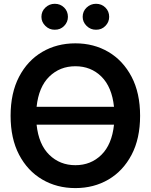

<svg xmlns="http://www.w3.org/2000/svg" viewBox="-20 -961 777 991"><path d="M369.1 9.8Q273.4 9.8 197.8 -34.7Q122.1 -79.1 78.4 -162.6Q34.7 -246.1 34.7 -363.3Q34.7 -481 78.4 -564.7Q122.1 -648.4 197.8 -692.9Q273.4 -737.3 369.1 -737.3Q464.4 -737.3 539.8 -692.9Q615.2 -648.4 659.2 -564.7Q703.1 -481 703.1 -363.3Q703.1 -245.6 659.2 -162.1Q615.2 -78.6 539.8 -34.4Q464.4 9.8 369.1 9.8ZM369.1 -619.1Q289.1 -619.1 234.4 -565.7Q179.7 -512.2 168.9 -409.7H568.4Q557.6 -512.2 503.4 -565.7Q449.2 -619.1 369.1 -619.1ZM369.1 -108.4Q449.2 -108.4 503.4 -161.9Q557.6 -215.3 568.4 -317.4H168.9Q179.7 -215.3 234.4 -161.9Q289.1 -108.4 369.1 -108.4ZM262.7 -807.6Q234.9 -807.1 214.4 -827.1Q193.8 -847.2 193.8 -874Q193.8 -902.8 214.4 -922.1Q234.9 -941.4 262.7 -941.4Q291.5 -941.4 311 -922.1Q330.6 -902.8 330.6 -874Q330.6 -847.2 311 -827.1Q291.5 -807.1 262.7 -807.6ZM475.6 -807.6Q447.8 -807.1 427.2 -827.1Q406.7 -847.2 406.7 -874Q406.7 -902.8 427.2 -922.1Q447.8 -941.4 475.6 -941.4Q504.4 -941.4 523.9 -922.1Q543.5 -902.8 543.5 -874Q543.5 -847.2 523.9 -827.1Q504.4 -807.1 475.6 -807.6Z"/></svg>

Font: Inter Tight SemiBold
Style: Regular
Weight: 600
Designer: Rasmus Andersson
Foundry: rsms
Version: Version 3.004; ttfautohint (v1.8.4.7-5d5b)